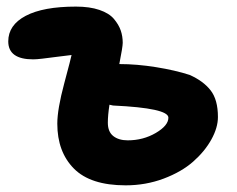

<svg xmlns="http://www.w3.org/2000/svg" viewBox="-20 -514 714 579"><path d="M358.9 44.9Q252.9 44.9 202.9 -5.6Q152.8 -56.2 152.8 -141.1Q152.8 -184.6 173.8 -262.9Q194.8 -341.3 195.8 -348.1Q179.2 -346.2 152.8 -342.8Q126.5 -339.4 108.4 -337.2Q90.3 -335 80.1 -335Q4.9 -335 4.9 -389.2Q4.9 -438.5 57.6 -466.3Q110.4 -494.1 209 -494.1Q250.5 -494.1 279.8 -484.1Q309.1 -474.1 323.5 -457Q337.9 -439.9 344 -422.4Q350.1 -404.8 350.1 -384.8Q350.1 -373 339.8 -320.8Q392.6 -320.8 450.4 -311.5Q508.3 -302.2 551.8 -288.1Q592.8 -270 615 -241.7Q637.2 -213.4 637.2 -161.1Q637.2 -128.9 617.2 -93Q597.2 -57.1 562.3 -26.4Q527.3 4.4 473.4 24.7Q419.4 44.9 358.9 44.9ZM305.2 -144Q305.2 -116.7 321.5 -103.8Q337.9 -90.8 365.2 -90.8Q411.6 -90.8 449.7 -113Q487.8 -135.3 487.8 -159.2Q487.8 -188 320.8 -195.8Q311 -198.2 310.1 -198.2Q305.2 -166.5 305.2 -144Z"/></svg>

Font: Shantell Sans Irregular Bouncy
Style: Bold
Weight: 700
Designer: Stephen Nixon, Anya Danilova, Shantell Martin
Foundry: Arrow Type
Version: Version 1.006;[9816181b4]